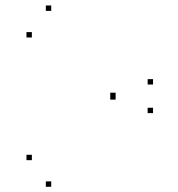

<svg xmlns="http://www.w3.org/2000/svg" viewBox="-20 -691 660 713"><path d="M548.3 -270.9V-290.9H528.3V-270.9ZM548.3 -377.1V-397.1H528.3V-377.1ZM170.2 -650.6V-670.6H150.2V-650.6ZM98.3 -551.8V-571.8H78.3V-551.8ZM409.4 -326.8V-346.8H389.4V-326.8ZM409.4 -321.1V-341.1H389.4V-321.1ZM98.3 -96.2V-116.2H78.3V-96.2ZM170.2 2.6V-17.4H150.2V2.6Z"/></svg>

Font: Monaspace Neon Dots Var
Style: Regular
Weight: 400
Designer: Riley Cran and the Lettermatic Team
Version: Version 1.100 (Monaspace Neon Dots)